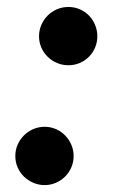

<svg xmlns="http://www.w3.org/2000/svg" viewBox="-20 -518 358 550"><path d="M190.9 -70.8Q190.9 -53.7 184.3 -38.6Q177.7 -23.4 166.5 -12.2Q155.3 -1 140.1 5.6Q125 12.2 107.9 12.2Q90.8 12.2 75.4 5.6Q60.1 -1 48.6 -12.2Q37.1 -23.4 30.5 -38.6Q23.9 -53.7 23.9 -70.8Q23.9 -88.4 30.5 -103.5Q37.1 -118.7 48.6 -130.1Q60.1 -141.6 75.4 -148.2Q90.8 -154.8 107.9 -154.8Q125 -154.8 140.1 -148.2Q155.3 -141.6 166.5 -130.1Q177.7 -118.7 184.3 -103.5Q190.9 -88.4 190.9 -70.8ZM258.8 -414.1Q258.8 -397 252.4 -381.8Q246.1 -366.7 234.9 -355.5Q223.6 -344.2 208.5 -337.6Q193.4 -331.1 175.8 -331.1Q158.7 -331.1 143.3 -337.6Q127.9 -344.2 116.5 -355.5Q105 -366.7 98.4 -381.8Q91.8 -397 91.8 -414.1Q91.8 -431.2 98.4 -446.5Q105 -461.9 116.5 -473.4Q127.9 -484.9 143.3 -491.5Q158.7 -498 175.8 -498Q193.4 -498 208.5 -491.5Q223.6 -484.9 234.9 -473.4Q246.1 -461.9 252.4 -446.5Q258.8 -431.2 258.8 -414.1Z"/></svg>

Font: Charis SIL Eur
Style: Bold Italic
Weight: 700
Italic angle: -11°
Foundry: SIL International
Version: Version 5.000